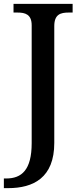

<svg xmlns="http://www.w3.org/2000/svg" viewBox="-34 -734 422 994"><path d="M-14 240H8C139 240 247 186 247 6V-599C247 -660 280 -669 321 -669H342V-714H36V-669H57C96 -669 130 -660 130 -603V7C130 146 78 190 -2 190H-14Z"/></svg>

Font: Noto Serif Yezidi Medium
Style: Regular
Weight: 500
Designer: Dalton Maag Ltd
Foundry: Dalton Maag Ltd
Version: Version 1.001